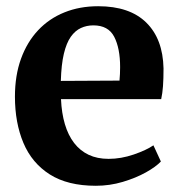

<svg xmlns="http://www.w3.org/2000/svg" viewBox="-20 -586 576 617"><path d="M288 11Q197.5 11 140 -25.5Q82.5 -62 55.2 -126.8Q28 -191.5 28 -275.5Q28 -343.5 47.5 -397.2Q67 -451 102.5 -488.8Q138 -526.5 187 -546.2Q236 -566 295.5 -566Q396.5 -566 450 -513.5Q503.5 -461 505.5 -366Q505.5 -333 503.8 -309.2Q502 -285.5 498 -267.5H176Q178 -222.5 188.5 -187Q199 -151.5 218.2 -126.5Q237.5 -101.5 265 -88.5Q292.5 -75.5 329 -75.5Q369 -75.5 409.8 -89.5Q450.5 -103.5 473 -119L497 -67Q481 -50 448.8 -32Q416.5 -14 374.5 -1.5Q332.5 11 288 11ZM175.5 -326 364 -327Q365 -337 365.5 -348.5Q366 -360 366 -370.5Q366 -431 347 -467.8Q328 -504.5 280 -504.5Q258.5 -504.5 240 -496Q221.5 -487.5 207.5 -467.8Q193.5 -448 185.2 -413.2Q177 -378.5 175.5 -326Z"/></svg>

Font: Merriweather 28pt
Style: Bold
Weight: 700
Version: Version 2.100